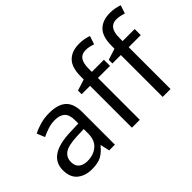

<svg xmlns="http://www.w3.org/2000/svg" viewBox="-113 -1137 1518 1518"><g transform="rotate(-45 646.0 -377.5)"><path d="M288 -545Q386 -545 433 -502Q480 -459 480 -365V0H416L399 -76H395Q360 -32 321.5 -11Q283 10 215 10Q142 10 94 -28.5Q46 -67 46 -149Q46 -229 109 -272.5Q172 -316 303 -320L394 -323V-355Q394 -422 365 -448Q336 -474 283 -474Q241 -474 203 -461.5Q165 -449 132 -433L105 -499Q140 -518 188 -531.5Q236 -545 288 -545ZM314 -259Q214 -255 175.5 -227Q137 -199 137 -148Q137 -103 164.5 -82Q192 -61 235 -61Q303 -61 348 -98.5Q393 -136 393 -214V-262Z M893 -468H758V0H670V-468H576V-509L670 -539V-570Q670 -674 716 -719.5Q762 -765 844 -765Q876 -765 902.5 -759.5Q929 -754 948 -747L925 -678Q909 -683 888 -688Q867 -693 845 -693Q801 -693 779.5 -663.5Q758 -634 758 -571V-536H893Z M1237 -468H1102V0H1014V-468H920V-509L1014 -539V-570Q1014 -674 1060 -719.5Q1106 -765 1188 -765Q1220 -765 1246.5 -759.5Q1273 -754 1292 -747L1269 -678Q1253 -683 1232 -688Q1211 -693 1189 -693Q1145 -693 1123.5 -663.5Q1102 -634 1102 -571V-536H1237Z"/></g></svg>

Font: Noto Sans Osmanya
Style: Regular
Weight: 400
Designer: Monotype Design Team
Foundry: Monotype Imaging Inc.
Version: Version 2.001; ttfautohint (v1.8.4.7-5d5b)